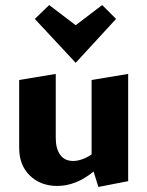

<svg xmlns="http://www.w3.org/2000/svg" viewBox="-20 -729 583 761"><path d="M488 -436V-11L370 12L351 -49Q281 8 207 8Q141 8 98.5 -33Q56 -74 56 -143V-412L201 -436V-182Q201 -140 218.5 -115.5Q236 -91 270 -91Q287 -91 306.5 -98Q326 -105 343 -117V-412ZM118 -654 175 -709 280 -629 385 -709 440 -654 280 -480Z"/></svg>

Font: Ysabeau Ultrabold
Style: Regular
Weight: 800
Designer: Christian Thalmann (Catharsis Fonts)
Version: Version 0.003